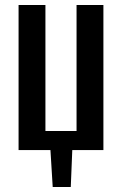

<svg xmlns="http://www.w3.org/2000/svg" viewBox="-20 -598 486 765"><path d="M190 147 181 0H54V-578H161V-76H285V-578H392V0H268L262 147Z"/></svg>

Font: Oswald
Style: Regular
Weight: 400
Designer: Vernon Adams
Foundry: Vernon Adams
Version: Version 4.103; ttfautohint (v1.8.3)